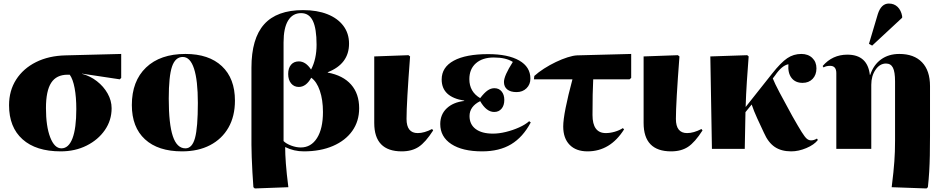

<svg xmlns="http://www.w3.org/2000/svg" viewBox="-20 -839 5313 1082"><path d="M322 14Q183 14 107 -54Q31 -122 31 -246Q31 -328 71 -390.5Q111 -453 183 -489Q255 -525 351 -527L663 -535V-400L655 -392L442 -424V-423Q488 -411 526 -381.5Q564 -352 586.5 -312Q609 -272 609 -229Q609 -161 571 -106Q533 -51 468 -18.5Q403 14 322 14ZM326 -3Q367 -3 388.5 -59.5Q410 -116 410 -224Q410 -292 400.5 -342.5Q391 -393 373 -418H361Q298 -418 268.5 -372.5Q239 -327 239 -230Q239 -127 263 -65Q287 -3 326 -3Z M1006 14Q871 14 797 -54Q723 -122 723 -247Q723 -382 803 -458.5Q883 -535 1025 -535Q1157 -535 1230.5 -466Q1304 -397 1304 -272Q1304 -184 1267.5 -120Q1231 -56 1164 -21Q1097 14 1006 14ZM1025 -3Q1063 -3 1079 -61.5Q1095 -120 1095 -259Q1095 -386 1073.5 -452Q1052 -518 1010 -518Q968 -518 949.5 -464Q931 -410 931 -283Q931 -140 954 -71.5Q977 -3 1025 -3Z M1416 223 1408 216Q1405 177 1402.5 132Q1400 87 1398.5 45.5Q1397 4 1397 -23V-457Q1397 -622 1468.5 -702Q1540 -782 1688 -782Q1767 -782 1825 -759Q1883 -736 1915 -693.5Q1947 -651 1947 -593Q1947 -479 1827 -432V-430Q1913 -414 1958.5 -362.5Q2004 -311 2004 -229Q2004 -156 1965.5 -101.5Q1927 -47 1856.5 -16.5Q1786 14 1692 14Q1636 14 1588 -10H1587Q1587 29 1591 83Q1595 137 1605 216ZM1675 -8Q1733 -8 1766.5 -61Q1800 -114 1800 -208Q1800 -276 1782.5 -327.5Q1765 -379 1734 -401Q1705 -349 1664 -349Q1637 -349 1620.5 -369Q1604 -389 1604 -422Q1604 -455 1620 -474Q1636 -493 1664 -493Q1703 -493 1733 -447Q1764 -506 1764 -587Q1764 -678 1743 -721.5Q1722 -765 1677 -765Q1629 -765 1603.5 -723Q1578 -681 1578 -600V-44Q1593 -29 1621 -18.5Q1649 -8 1675 -8Z M2244 14Q2089 14 2089 -146Q2089 -158 2089 -189Q2089 -220 2089 -260.5Q2089 -301 2089 -344.5Q2089 -388 2089 -426Q2089 -464 2089 -490Q2089 -516 2089 -521L2282 -528L2291 -521Q2271 -258 2271 -169Q2271 -89 2334 -89Q2371 -89 2415 -112L2421 -104Q2378 -37 2339.5 -11.5Q2301 14 2244 14Z M2697 14Q2586 14 2523.5 -27Q2461 -68 2461 -140Q2461 -194 2497.5 -228.5Q2534 -263 2596 -270V-272Q2469 -292 2469 -391Q2469 -460 2537 -497Q2605 -534 2731 -534Q2843 -534 2906 -498Q2969 -462 2969 -396Q2969 -363 2947 -341.5Q2925 -320 2891 -320Q2857 -320 2838.5 -335Q2820 -350 2820 -377Q2820 -412 2870 -490Q2831 -515 2763 -515Q2699 -515 2662 -482.5Q2625 -450 2625 -393Q2625 -322 2686 -286Q2709 -316 2727.5 -329Q2746 -342 2766 -342Q2792 -342 2807 -323.5Q2822 -305 2822 -276Q2822 -245 2806.5 -226.5Q2791 -208 2765 -208Q2721 -208 2686 -269Q2626 -239 2626 -185Q2626 -138 2660.5 -112Q2695 -86 2758 -86Q2792 -86 2831 -95.5Q2870 -105 2905.5 -121Q2941 -137 2962 -156L2971 -149Q2927 -66 2860.5 -26Q2794 14 2697 14Z M3291 14Q3226 14 3190 -23Q3154 -60 3154 -126Q3154 -163 3167.5 -231Q3181 -299 3206 -392H2989L2991 -411Q3014 -432 3046 -452.5Q3078 -473 3112.5 -489.5Q3147 -506 3178.5 -516Q3210 -526 3232 -527L3537 -535V-400L3528 -392H3323Q3321 -351 3320 -305Q3319 -259 3319 -191Q3319 -89 3394 -89Q3418 -89 3444 -96.5Q3470 -104 3490 -117L3497 -110Q3419 14 3291 14Z M3762 14Q3607 14 3607 -146Q3607 -158 3607 -189Q3607 -220 3607 -260.5Q3607 -301 3607 -344.5Q3607 -388 3607 -426Q3607 -464 3607 -490Q3607 -516 3607 -521L3800 -528L3809 -521Q3789 -258 3789 -169Q3789 -89 3852 -89Q3889 -89 3933 -112L3939 -104Q3896 -37 3857.5 -11.5Q3819 14 3762 14Z M4439 14Q4383 14 4346 -11Q4309 -36 4285 -91Q4267 -129 4247.5 -171.5Q4228 -214 4216 -250L4181 -207L4177 0H3992L3983 -521L4191 -528L4199 -521Q4194 -456 4189 -381.5Q4184 -307 4182 -236L4331 -424Q4381 -487 4416.5 -511Q4452 -535 4496 -535Q4534 -535 4557.5 -512.5Q4581 -490 4581 -454Q4581 -417 4559.5 -394.5Q4538 -372 4503 -372Q4462 -372 4440.5 -400Q4419 -428 4423 -477Q4386 -470 4348 -414L4335 -397Q4345 -371 4373.5 -317Q4402 -263 4445 -185Q4479 -125 4497.5 -95.5Q4516 -66 4527 -57Q4538 -48 4551 -48Q4567 -48 4584 -58L4589 -50Q4568 -23 4524 -4.5Q4480 14 4439 14Z M5201 223 5005 216Q5011 168 5014.5 133.5Q5018 99 5020 71Q5022 43 5023 15Q5024 -13 5024 -48V-380Q5024 -434 5012 -457.5Q5000 -481 4973 -481Q4938 -481 4914 -446Q4890 -411 4890 -361V0H4693V-427Q4693 -468 4658 -468Q4636 -468 4621 -459L4616 -467Q4671 -531 4755 -531Q4869 -531 4882 -417H4884Q4903 -474 4945.5 -504.5Q4988 -535 5048 -535Q5131 -535 5176 -488Q5221 -441 5221 -354V-75Q5221 -10 5220 38Q5219 86 5216.5 128Q5214 170 5209 216ZM4895 -582 4877 -592 4927 -760Q4946 -819 4989 -819Q5019 -819 5038.5 -800Q5058 -781 5064 -748V-739Z"/></svg>

Font: Literata 72pt ExtraBold
Style: Regular
Weight: 800
Designer: Latin by Veronika Burian and Jose Scaglione. Greek by Irene Vlachou. Cyrillic by Vera Evstafieva.
Foundry: TypeTogether
Version: Version 3.002